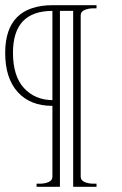

<svg xmlns="http://www.w3.org/2000/svg" viewBox="-20 -720 469 740"><path d="M121 -12H132Q153 -12 167.5 -18.5Q182 -25 182 -39V-312Q96 -312 48 -365.5Q0 -419 0 -516Q0 -700 184 -700H352V-688H342Q321 -688 306 -681.5Q291 -675 291 -661V-39Q291 -25 306 -18.5Q321 -12 342 -12H352V0H262V-678H211V0H121ZM182 -678Q30 -678 30 -517Q30 -427 72 -381Q114 -335 182 -334Z"/></svg>

Font: Taviraj Thin
Style: Italic
Weight: 250
Italic angle: -12°
Designer: Katatrad Team
Foundry: CadsonDemak
Version: Version 1.001